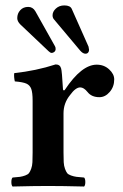

<svg xmlns="http://www.w3.org/2000/svg" viewBox="-20 -679 449 701"><path d="M211.9 -265.1V-122.1Q211.9 -100.6 212.6 -86.9Q213.4 -73.2 217.3 -62.7Q221.2 -52.2 225.1 -47.1Q229 -42 239.3 -38.3Q249.5 -34.7 259 -33.4Q268.6 -32.2 287.1 -30.8Q291.5 -26.4 291.5 -14.4Q291.5 -2.4 287.1 2Q207 0 154.8 0Q106 0 25.9 2Q21.5 -2.4 21.5 -14.4Q21.5 -26.4 25.9 -30.8Q43.9 -32.2 53 -33.4Q62 -34.7 72 -38.3Q82 -42 85.9 -47.1Q89.8 -52.2 93.8 -62.7Q97.7 -73.2 98.4 -86.9Q99.1 -100.6 99.1 -122.1V-311Q99.1 -341.3 94 -354.7Q88.9 -368.2 76.2 -373.8Q63.5 -379.4 34.2 -381.8Q32.7 -386.7 31.7 -397Q30.8 -407.2 32.2 -412.1Q111.3 -420.4 183.1 -443.8Q199.2 -443.8 203.1 -429.2Q206.1 -420.9 210 -352.1Q212.9 -346.2 216.8 -351.1Q277.8 -442.9 333 -442.9Q359.9 -442.9 378.4 -425.8Q397 -408.7 397 -389.2Q397 -362.3 380.6 -343.3Q364.3 -324.2 342.8 -324.2Q314.5 -324.2 299.8 -342.8Q286.1 -359.9 272.9 -359.9Q255.9 -359.9 235.8 -332Q211.9 -302.7 211.9 -265.1ZM171.9 -623Q171.9 -636.7 184.1 -647.9Q196.3 -659.2 214.8 -659.2Q236.8 -659.2 242.2 -646L303.2 -508.8Q305.2 -499 305.2 -497.1Q305.2 -491.2 301.8 -487.1Q298.3 -482.9 292 -482.9Q282.7 -482.9 272.9 -494.1L178.2 -606.9Q171.9 -613.3 171.9 -623ZM43 -612.8Q43 -629.9 54 -641.8Q64.9 -653.8 83 -653.8Q99.6 -653.8 108.9 -638.2L180.2 -511.2Q183.1 -507.3 183.1 -500Q183.1 -493.7 178.5 -489.7Q173.8 -485.8 168.9 -485.8Q163.6 -485.8 157.2 -492.2L54.2 -589.8Q43 -601.1 43 -612.8Z"/></svg>

Font: Common Serif SemiBold
Style: Regular
Weight: 600
Designer: Philipp H. Poll, Khaled Hosny
Foundry: Stefan Peev, Context Ltd.
Version: Version 1.026